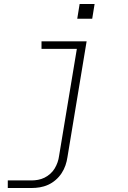

<svg xmlns="http://www.w3.org/2000/svg" viewBox="-20 -727 640 962"><path d="M19 215V177H138Q154 177 170.5 174Q187 171 202.5 163.5Q218 156 231.5 144Q245 132 254 117Q263 102 268.5 86Q274 70 276 54L365 -482H188V-520H414L318 60Q315 81 308 101.5Q301 122 288.5 141Q276 160 258.5 175Q241 190 221 199Q201 208 180 211.5Q159 215 138 215ZM367 -633 379 -707H454L442 -633Z"/></svg>

Font: Iosevka SS04 XLt Ex Obl
Style: Regular
Weight: 200
Width: 7
Italic angle: -9°
Monospace: yes
Designer: Belleve Invis
Foundry: Belleve Invis
Version: Version 19.0.0; ttfautohint (v1.8.4)